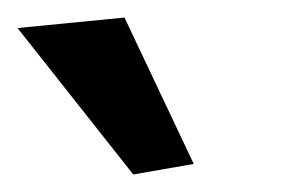

<svg xmlns="http://www.w3.org/2000/svg" viewBox="-20 -780 324 219"><path d="M0 -748 132 -581 201 -593 122 -760Z"/></svg>

Font: CantoraOne
Style: Regular
Weight: 400
Designer: Pablo Impallari, Rodrigo Fuenzalida
Foundry: Pablo Impallari
Version: Version 1.001